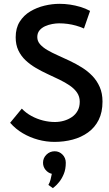

<svg xmlns="http://www.w3.org/2000/svg" viewBox="-20 -730 570 1004"><path d="M233 237 257 254Q256 254 266 246Q276 238 289.5 221.5Q303 205 313.5 180Q324 155 324 121Q324 96 307 78.5Q290 61 266 61Q241 61 223 78.5Q205 96 205 121Q205 142 218 158Q231 174 251 179Q248 194 244.5 208.5Q241 223 233 237ZM419 -581 451 -673Q427 -686 400 -694Q373 -702 346 -706Q319 -710 291 -710Q253 -710 213 -700.5Q173 -691 138.5 -670.5Q104 -650 83 -616.5Q62 -583 62 -535Q62 -496 76 -466.5Q90 -437 114 -414.5Q138 -392 168 -374.5Q198 -357 229.5 -342.5Q261 -328 291 -313.5Q321 -299 345 -282.5Q369 -266 383 -245.5Q397 -225 397 -198Q397 -171 386 -151Q375 -131 356 -118Q337 -105 314 -98.5Q291 -92 267 -92Q236 -92 204.5 -100Q173 -108 144.5 -123.5Q116 -139 94 -162L33 -88Q62 -55 99.5 -33Q137 -11 179.5 0.5Q222 12 265 12Q315 12 360 0Q405 -12 440.5 -37.5Q476 -63 496 -103Q516 -143 516 -199Q516 -242 501.5 -275Q487 -308 463 -333Q439 -358 408.5 -377Q378 -396 345.5 -411.5Q313 -427 282.5 -440.5Q252 -454 228 -468Q204 -482 189.5 -498.5Q175 -515 175 -536Q175 -557 186.5 -571Q198 -585 216 -593Q234 -601 253.5 -604.5Q273 -608 289 -608Q312 -608 334 -605Q356 -602 377.5 -596Q399 -590 419 -581Z"/></svg>

Font: Advent Pro
Style: Bold
Weight: 700
Designer: VivaRado, Andreas Kalpakidis
Foundry: VivaRado, Andreas Kalpakidis
Version: Version 3.000